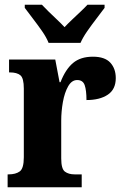

<svg xmlns="http://www.w3.org/2000/svg" viewBox="-20 -786 519 806"><path d="M12 0V-54H16Q46 -54 63 -66.5Q80 -79 80 -126V-414Q80 -458 65.5 -470Q51 -482 22 -482H18V-536H212L230 -441H234Q255 -495 286.5 -521.5Q318 -548 370 -548Q420 -548 443 -523Q466 -498 466 -458Q466 -411 432.5 -388.5Q399 -366 343 -366Q343 -407 335.5 -428.5Q328 -450 304 -450Q281 -450 266 -423.5Q251 -397 244 -357.5Q237 -318 237 -279V-121Q237 -77 252.5 -65.5Q268 -54 293 -54H323V0ZM184 -606Q175 -629 156.5 -655.5Q138 -682 118 -708Q98 -734 84 -753V-766H156Q167 -754 184 -737.5Q201 -721 219.5 -703.5Q238 -686 251 -672Q264 -686 282.5 -703.5Q301 -721 318.5 -737.5Q336 -754 347 -766H419V-753Q405 -734 385 -708Q365 -682 346.5 -655.5Q328 -629 318 -606Z"/></svg>

Font: Noto Serif Tamil Condensed ExtraBold
Style: Regular
Weight: 800
Width: 3
Designer: Indian Type Foundry, Tom Grace, and the Monotype Design Team
Foundry: Monotype Imaging Inc.
Version: Version 2.004; ttfautohint (v1.8.4.7-5d5b)